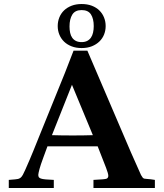

<svg xmlns="http://www.w3.org/2000/svg" viewBox="-20 -940 818 960"><path d="M23.9 0V-40.5Q64.9 -43.5 70.8 -45.4Q79.1 -47.9 84.2 -52.5Q89.4 -57.1 94.7 -66.9Q97.7 -72.3 106.2 -90.8Q114.7 -109.4 128.4 -141.6Q135.3 -156.7 147 -186.3Q158.7 -215.8 177.2 -261.2L304.7 -575.7L347.7 -686.5H417L635.3 -176.8L685.1 -64.9Q690.9 -55.2 693.8 -51.5Q696.8 -47.9 702.4 -46.6Q708 -45.4 719.5 -44.9Q731 -44.4 754.4 -40.5V0H618.7H447.3V-40.5Q506.3 -43 513.7 -46.9Q521.5 -51.3 521.5 -61Q521.5 -71.8 510.3 -101.1L468.3 -208.5H217.3L195.8 -149.9Q183.1 -115.7 177.5 -95Q171.9 -74.2 171.4 -65.9Q171.4 -58.6 174.1 -54.2Q176.8 -49.8 184.8 -47.1Q192.9 -44.4 208.3 -43Q223.6 -41.5 249 -40.5V0H136.2ZM239.7 -264.2Q286.1 -262.7 343.8 -262.7Q399.9 -262.7 444.3 -264.2L339.8 -516.1ZM388.2 -919.9Q416.5 -919.9 439 -911.4Q461.4 -902.8 476.8 -887.7Q492.2 -872.6 500.2 -852.5Q508.3 -832.5 508.3 -809.6Q508.3 -787.6 500.5 -767.8Q492.7 -748 477.3 -732.9Q461.9 -717.8 439.5 -708.7Q417 -699.7 388.2 -699.7Q360.4 -699.7 338.1 -708.3Q315.9 -716.8 300.5 -731.7Q285.2 -746.6 276.9 -766.6Q268.6 -786.6 268.6 -809.6Q268.6 -833 276.9 -853.3Q285.2 -873.5 300.5 -888.2Q315.9 -902.8 338.1 -911.4Q360.4 -919.9 388.2 -919.9ZM388.2 -889.6Q355.5 -889.6 341.6 -867.2Q327.6 -844.7 327.6 -807.6Q327.6 -790 330.8 -775.6Q334 -761.2 341.3 -751Q348.6 -740.7 360.1 -735.1Q371.6 -729.5 388.2 -729.5Q404.3 -729.5 415.8 -735.4Q427.2 -741.2 434.6 -751.7Q441.9 -762.2 445.3 -777.1Q448.7 -792 448.7 -809.6Q448.7 -846.2 434.8 -867.9Q420.9 -889.6 388.2 -889.6Z"/></svg>

Font: XB Kayhan
Style: Bold
Weight: 700
Designer: Behnam
Foundry: Irmug
Version: Version 7.300 2009